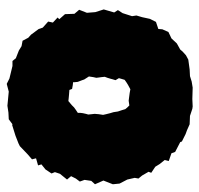

<svg xmlns="http://www.w3.org/2000/svg" viewBox="-31 -537 592 570"><g transform="rotate(-90 265.0 -252.0)"><path d="M234 24 227 23 206 16 181 15 163 7 152 3 130 -8 128 -13 99 -28 95 -39 72 -47 75 -59 63 -74 55 -87 37 -99 40 -107 29 -126 20 -137 22 -148 17 -170 5 -193 3 -213 14 -241 3 -266 13 -277 16 -297 11 -311 20 -323 27 -337 17 -349 34 -370 39 -385 35 -395 47 -413 62 -425 59 -435 80 -441 77 -453 92 -466 116 -489 124 -493 147 -502 179 -512 181 -511 196 -522 216 -523 236 -526 278 -522 301 -528 317 -520 354 -511H369L377 -501L400 -492L413 -484L429 -481L438 -464L447 -456L464 -433L468 -421L486 -405L483 -391L498 -377L493 -372L508 -355L509 -327L521 -313L512 -290L514 -265L522 -240L513 -209L520 -198L511 -184L502 -156L504 -143L499 -126L494 -103L485 -85L464 -78L463 -66L455 -48L436 -39L421 -23L403 -13L397 -6L386 4L373 11L344 15L324 16L308 21L290 24L256 23ZM285 -161 298 -168 306 -173 313 -178 316 -188 318 -195 312 -205 315 -215 316 -219 319 -229 322 -237 321 -247 320 -254 319 -262 321 -271 323 -284 314 -298 312 -304 307 -317 306 -326V-331L297 -332L286 -334L283 -342L270 -343L259 -344L250 -345L238 -335L231 -328L224 -323L215 -317V-310L214 -302L212 -293L210 -286L211 -276L212 -267L211 -255L209 -242L211 -233L214 -221L217 -211L219 -198L223 -186L226 -176L231 -170L237 -164L251 -166L259 -165L274 -163Z"/></g></svg>

Font: Winky Rough Black
Style: Regular
Weight: 900
Designer: Simon Atzbach
Foundry: typofactur
Version: Version 1.206; ttfautohint (v1.8.4.7-5d5b)